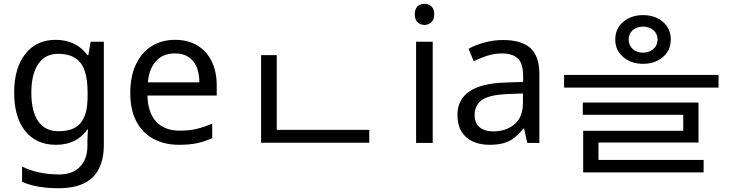

<svg xmlns="http://www.w3.org/2000/svg" viewBox="-20 -757 3878 1017"><path d="M275 -546Q328 -546 370.5 -526Q413 -506 443 -465H448L460 -536H530V9Q530 85 504 136.5Q478 188 425 214Q372 240 290 240Q232 240 183.5 231.5Q135 223 97 206V125Q135 145 186 156Q237 167 295 167Q364 167 403.5 126.5Q443 86 443 16V-5Q443 -17 444 -39.5Q445 -62 446 -71H442Q414 -30 372.5 -10Q331 10 276 10Q172 10 113.5 -63Q55 -136 55 -267Q55 -395 113.5 -470.5Q172 -546 275 -546ZM287 -472Q220 -472 183 -418.5Q146 -365 146 -266Q146 -167 182.5 -114.5Q219 -62 289 -62Q330 -62 359 -72.5Q388 -83 407 -105.5Q426 -128 435 -163Q444 -198 444 -246V-267Q444 -340 427.5 -385Q411 -430 376 -451Q341 -472 287 -472Z M907 -546Q976 -546 1025.5 -516Q1075 -486 1101.5 -431.5Q1128 -377 1128 -304V-251H761Q763 -160 807.5 -112.5Q852 -65 932 -65Q983 -65 1022.5 -74.5Q1062 -84 1104 -102V-25Q1063 -7 1023 1.5Q983 10 928 10Q852 10 793.5 -21Q735 -52 702.5 -113.5Q670 -175 670 -264Q670 -352 699.5 -415Q729 -478 782.5 -512Q836 -546 907 -546ZM906 -474Q843 -474 806.5 -433.5Q770 -393 763 -321H1036Q1036 -367 1022 -401Q1008 -435 979.5 -454.5Q951 -474 906 -474Z M1363 -69H1936V-1H1363ZM1363 -465H1446V-43H1363Z M2272 -536V0H2184V-536ZM2229 -737Q2249 -737 2264.5 -723.5Q2280 -710 2280 -681Q2280 -653 2264.5 -639Q2249 -625 2229 -625Q2207 -625 2192 -639Q2177 -653 2177 -681Q2177 -710 2192 -723.5Q2207 -737 2229 -737Z M2645 -545Q2743 -545 2790 -502Q2837 -459 2837 -365V0H2773L2756 -76H2752Q2729 -47 2704.5 -27.5Q2680 -8 2648.5 1Q2617 10 2572 10Q2524 10 2485.5 -7Q2447 -24 2425 -59.5Q2403 -95 2403 -149Q2403 -229 2466 -272.5Q2529 -316 2660 -320L2751 -323V-355Q2751 -422 2722 -448Q2693 -474 2640 -474Q2598 -474 2560 -461.5Q2522 -449 2489 -433L2462 -499Q2497 -518 2545 -531.5Q2593 -545 2645 -545ZM2671 -259Q2571 -255 2532.5 -227Q2494 -199 2494 -148Q2494 -103 2521.5 -82Q2549 -61 2592 -61Q2660 -61 2705 -98.5Q2750 -136 2750 -214V-262Z M3386 -677Q3449 -677 3491 -641.5Q3533 -606 3533 -548Q3533 -490 3491 -454.5Q3449 -419 3386 -419Q3324 -419 3281.5 -454.5Q3239 -490 3239 -548Q3239 -606 3281.5 -641.5Q3324 -677 3386 -677ZM3386 -616Q3353 -616 3331.5 -597Q3310 -578 3310 -548Q3310 -517 3331.5 -497.5Q3353 -478 3386 -478Q3419 -478 3441 -497.5Q3463 -517 3463 -548Q3463 -578 3441 -597Q3419 -616 3386 -616ZM2968 -360H3786V-293H2968ZM3067 -214H3680V-2H3150V112H3069V-64H3599V-149H3067ZM3069 90H3707V156H3069Z"/></svg>

Font: korean15
Style: Book
Weight: 400
Designer: Jelle Bosma - Monotype Design Team
Foundry: Monotype Imaging Inc.
Version: Version 2.003